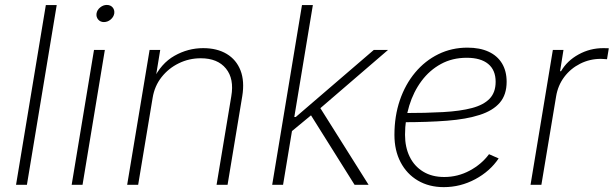

<svg xmlns="http://www.w3.org/2000/svg" viewBox="-20 -748 2484 777"><path d="M209.5 -727.5 88.9 0H44.9L165.5 -727.5Z M270 0 360.4 -545.9H404.3L314 0ZM400.4 -658.7Q386.2 -658.7 377.4 -668.9Q368.7 -679.2 370.6 -693.4Q373 -708 385.5 -718Q397.9 -728 412.1 -728Q427.2 -728 435.8 -718Q444.3 -708 442.4 -693.4Q439.9 -679.2 427.7 -668.9Q415.5 -658.7 400.4 -658.7Z M597.7 -352.1 539.1 0H494.6L585.4 -545.9H628.4L608.4 -423.8L600.1 -424.8Q631.3 -491.2 686 -522.2Q740.7 -553.2 802.2 -553.2Q858.4 -553.2 897.5 -529.8Q936.5 -506.3 953.4 -462.9Q970.2 -419.4 960.4 -358.9L900.9 0H856.4L916 -358.4Q928.2 -429.2 894.3 -470.7Q860.4 -512.2 792.5 -512.2Q745.1 -512.2 703.6 -491.9Q662.1 -471.7 633.8 -435.8Q605.5 -399.9 597.7 -352.1Z M1154.8 -211.9 1165.5 -274.4H1176.8L1492.7 -545.9H1550.3L1259.8 -295.9L1253.9 -293.9ZM1081.5 0 1202.1 -727.5H1246.1L1125.5 0ZM1415 0 1233.4 -289.6 1270.5 -319.8 1471.7 0Z M1775.9 9.3Q1716.3 9.3 1671.1 -17.3Q1626 -43.9 1601.1 -91.6Q1576.2 -139.2 1576.2 -202.1Q1576.2 -277.8 1598.1 -342.3Q1620.1 -406.7 1660.2 -454.6Q1700.2 -502.4 1754.2 -528.8Q1808.1 -555.2 1871.6 -555.2Q1921.9 -555.2 1957.3 -538.8Q1992.7 -522.5 2011.5 -491.5Q2030.3 -460.4 2030.3 -417Q2030.3 -364.7 2002.7 -332.5Q1975.1 -300.3 1921.4 -283Q1867.7 -265.6 1789.3 -259.5Q1710.9 -253.4 1609.4 -253.4L1613.3 -290.5Q1703.6 -290.5 1773.2 -294.4Q1842.8 -298.3 1889.9 -310.8Q1937 -323.2 1961.4 -348.6Q1985.8 -374 1985.8 -417Q1985.8 -464.4 1955.6 -489.3Q1925.3 -514.2 1868.7 -514.2Q1810.5 -514.2 1764.4 -489Q1718.3 -463.9 1685.8 -420.2Q1653.3 -376.5 1636.2 -320.6Q1619.1 -264.6 1619.1 -202.6Q1619.1 -152.3 1637.9 -113.8Q1656.7 -75.2 1692.4 -53.5Q1728 -31.7 1777.8 -31.7Q1832.5 -31.7 1880.6 -57.4Q1928.7 -83 1959 -124L1998 -106.9Q1962.9 -54.7 1903.1 -22.7Q1843.3 9.3 1775.9 9.3Z M2127 0 2217.3 -545.9H2260.3L2246.6 -460H2250.5Q2274.9 -502 2321.3 -527.6Q2367.7 -553.2 2421.4 -553.2Q2427.7 -553.2 2433.1 -553Q2438.5 -552.7 2443.8 -552.7L2436.5 -508.3Q2433.1 -508.3 2426.5 -509Q2419.9 -509.8 2411.6 -509.8Q2366.7 -509.8 2327.9 -490.2Q2289.1 -470.7 2263.4 -436.5Q2237.8 -402.3 2230.5 -357.9L2170.9 0Z"/></svg>

Font: Inter ExtraLight
Style: Italic
Weight: 250
Italic angle: -9.3988°
Designer: Rasmus Andersson
Foundry: rsms
Version: Version 4.001;git-66647c0bb